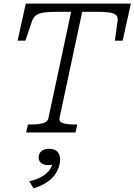

<svg xmlns="http://www.w3.org/2000/svg" viewBox="-20 -730 741 1058"><path d="M247 -80 372 -665H294Q250 -665 222 -661Q194 -657 179 -646Q164 -635 157 -615L120 -506H77L122 -710H701L656 -506H613L628 -615Q631 -635 620.5 -646Q610 -657 584 -661Q558 -665 514 -665H433L308 -80Q304 -58 327.5 -51Q351 -44 388 -44H406L396 0H124L134 -44H152Q189 -44 216 -51Q243 -58 247 -80ZM165 308 141 269Q179 260 205.5 246Q232 232 248.5 212.5Q265 193 270 167Q271 163 274 161.5Q277 160 280 161Q283 162 285 166Q279 173 269 176.5Q259 180 247 180Q223 180 208 169Q193 158 193 137Q193 117 207.5 103.5Q222 90 250 90Q280 90 295.5 105Q311 120 311 147Q311 181 295 212.5Q279 244 246.5 268.5Q214 293 165 308Z"/></svg>

Font: Roboto Serif 20pt ExtraLight
Style: Italic
Weight: 250
Italic angle: -10°
Version: Version 1.007